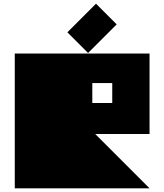

<svg xmlns="http://www.w3.org/2000/svg" viewBox="-20 -1020 886 1040"><path d="M588 -462V-570H480V-462ZM60 0V-730H790V-294H496L790 0ZM457 -733 345 -845 500 -1000 612 -888Z"/></svg>

Font: El Pececito
Style: Regular
Weight: 400
Designer: deFharo
Foundry: deFharo
Version: El Pececito Version 1.000